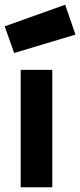

<svg xmlns="http://www.w3.org/2000/svg" viewBox="-21 -796 341 816"><path d="M-1 -684.1 255.9 -775.9 299.8 -648.9 39.1 -570.8ZM66.9 0V-499H201.2V0Z"/></svg>

Font: TitilliumText25L
Style: 999 wt
Weight: 900
Designer: Accademia di Belle Arti di Urbino and others
Foundry: Accademia di Belle Arti di Urbino and others.
Version: Version 25.000